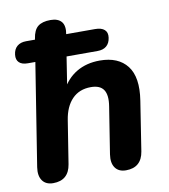

<svg xmlns="http://www.w3.org/2000/svg" viewBox="-81 -782 755 860"><g transform="rotate(-10 296.0 -352.0)"><path d="M33.3 -74.4 107.1 -540.1H73.3Q46.4 -540.1 33.6 -552.5Q20.7 -565 23.3 -587.8Q26 -612.5 41.4 -625.6Q56.8 -638.8 82.3 -638.8H155.8L115.7 -588.6L123.5 -643Q129.1 -681.7 148.9 -697.6Q168.8 -713.4 206.1 -713.4Q240.4 -713.4 256.1 -694.7Q271.9 -675.9 264.3 -635.2L255.3 -577.6L234.8 -638.8H396.1Q425 -638.8 438.8 -626.3Q452.7 -613.9 449.3 -590.2Q445.9 -565.6 430.8 -552.8Q415.8 -540.1 390.3 -540.1H249.1L225.9 -391.2H214.9Q240.7 -442.4 286.1 -469.4Q331.5 -496.3 392 -496.3Q476 -496.3 516.2 -444.4Q556.4 -392.5 540.2 -288.3L505.1 -62.8Q499.5 -27.7 479 -9.6Q458.6 8.4 423.3 8.4Q390.2 8.4 374.4 -13.7Q358.7 -35.7 364.5 -74.4L398 -286.7Q406.2 -336.8 390.1 -361.4Q373.9 -386 332 -386Q279.3 -386 246.8 -352.4Q214.3 -318.8 204.9 -258.5L173.9 -62.8Q168.3 -27.7 147.9 -9.6Q127.4 8.4 92.1 8.4Q59 8.4 43.3 -13.7Q27.5 -35.7 33.3 -74.4Z"/></g></svg>

Font: SN Pro Thin
Style: Italic
Weight: 200
Italic angle: -9°
Designer: Tobias Whetton
Foundry: Supernotes
Version: Version 1.003;Glyphs 3.3 (3324)